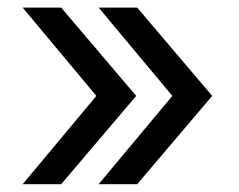

<svg xmlns="http://www.w3.org/2000/svg" viewBox="-20 -551 623 501"><path d="M39.1 -70.3 231.4 -300.8 39.1 -531.2H139.6L335.4 -300.8L139.6 -70.3ZM237.3 -70.3 429.7 -300.8 237.3 -531.2H337.9L533.7 -300.8L337.9 -70.3Z"/></svg>

Font: Inter-Regular
Style: Regular
Weight: 400
Designer: Rasmus Andersson
Foundry: rsms
Version: Version 4.000;git-a52131595